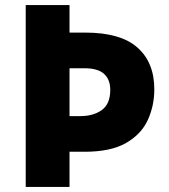

<svg xmlns="http://www.w3.org/2000/svg" viewBox="-20 -734 662 754"><path d="M586 -383Q586 -319 560.5 -263Q535 -207 475 -172.5Q415 -138 312 -138H253V0H81V-714H253V-606H315Q453 -606 519.5 -547.5Q586 -489 586 -383ZM295 -278Q347 -278 380 -302Q413 -326 413 -381Q413 -422 388.5 -444Q364 -466 311 -466H253V-278Z"/></svg>

Font: Noto Sans Georgian ExtraBold
Style: Regular
Weight: 800
Designer: Monotype Design Team, Akaki Razmadze
Foundry: Google LLC
Version: Version 2.005; ttfautohint (v1.8.4.7-5d5b)